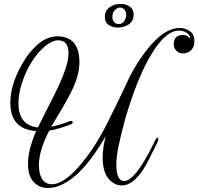

<svg xmlns="http://www.w3.org/2000/svg" viewBox="-20 -918 999 967"><path d="M221 29Q174 29 145 -7Q132 -23 126.5 -45Q121 -67 121 -94Q121 -163 162 -258Q32 -267 32 -401Q32 -478 75 -565Q91 -597 110 -625.5Q129 -654 151 -676Q207 -735 268 -735Q380 -735 380 -604Q380 -534 335 -448Q313 -405 288 -363.5Q263 -322 238 -280Q281 -288 332 -308Q335 -309 338 -309Q346 -309 346 -302Q346 -295 336 -291Q306 -280 279 -272Q252 -264 228 -260Q176 -161 176 -87Q176 -46 190 -20Q207 10 240 10Q296 10 368 -69Q416 -121 459 -189Q502 -257 542 -342Q547 -352 551 -360.5Q555 -369 559 -376Q591 -441 619.5 -502.5Q648 -564 684 -618Q791 -777 884 -777Q913 -777 935 -762Q959 -746 959 -710Q959 -685 946 -669Q929 -649 902 -649Q880 -649 868 -663Q855 -676 855 -694Q855 -742 902 -742Q925 -742 939 -722Q938 -742 921 -752Q903 -764 882 -764Q807 -764 727 -618Q695 -559 666.5 -485.5Q638 -412 612 -324Q590 -245 578 -186.5Q566 -128 566 -91Q566 -6 605 -6Q633 -6 672 -56Q710 -104 762 -212Q766 -222 772 -224H773Q777 -224 777 -217Q777 -209 773 -201Q718 -89 705 -70Q650 16 595 16Q560 16 534 -10Q497 -46 497 -124Q497 -171 512 -232Q446 -117 379 -51Q296 29 221 29ZM171 -276Q191 -317 212 -358.5Q233 -400 254 -441Q304 -540 319 -603Q325 -629 325 -650Q325 -715 273 -715Q237 -715 191 -671Q167 -647 146 -616Q125 -585 108 -546Q73 -464 73 -398Q73 -287 171 -276ZM574 -779Q548 -779 528 -792Q508 -805 508 -832Q508 -864 531.5 -881Q555 -898 586 -898Q616 -898 634.5 -884Q653 -870 653 -845Q653 -811 628 -795Q603 -779 574 -779ZM577 -797Q597 -797 606.5 -813Q616 -829 616 -842Q616 -859 606.5 -869.5Q597 -880 584 -880Q570 -880 558 -866.5Q546 -853 546 -833Q546 -818 554 -807.5Q562 -797 577 -797Z"/></svg>

Font: Carattere
Style: Regular
Weight: 400
Designer: Robert E. Leuschke
Foundry: Robert E. Leuschke
Version: Version 1.010; ttfautohint (v1.8.3)